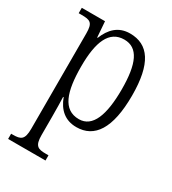

<svg xmlns="http://www.w3.org/2000/svg" viewBox="-189 -648 887 988"><g transform="rotate(30 254.0 -154.0)"><path d="M17 238H239V207H223C177 207 156 200 156 135V25C156 -22 155 -64 154 -91H157C180 -29 222 10 290 10C397 10 458 -78 458 -274C458 -463 400 -546 290 -546C220 -546 180 -503 156 -443H153L146 -536H8V-504H25C77 -504 94 -497 94 -433V133C94 199 74 207 27 207H17ZM281 -32C186 -32 156 -124 156 -274C156 -418 190 -504 280 -504C362 -504 396 -427 396 -275C396 -123 362 -32 281 -32Z"/></g></svg>

Font: Noto Serif Sinhala Condensed Light
Style: Regular
Weight: 300
Width: 3
Designer: Jelle Bosma - Monotype Design Team
Foundry: Monotype Imaging Inc.
Version: Version 2.007